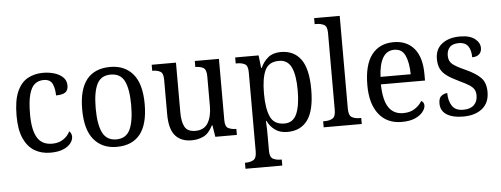

<svg xmlns="http://www.w3.org/2000/svg" viewBox="-59 -926 3474 1331"><g transform="rotate(-5 1678.0 -260.5)"><path d="M262 10Q200 10 152.5 -18Q105 -46 77.5 -106.5Q50 -167 50 -265Q50 -372 77.5 -433.5Q105 -495 152 -520.5Q199 -546 258 -546Q301 -546 338 -534.5Q375 -523 397.5 -500.5Q420 -478 420 -444Q420 -410 399.5 -396Q379 -382 335 -382Q335 -429 319.5 -462.5Q304 -496 258 -496Q223 -496 197.5 -476Q172 -456 158 -406Q144 -356 144 -266Q144 -159 176 -105Q208 -51 280 -51Q325 -51 357 -72.5Q389 -94 404 -126Q421 -112 421 -87Q421 -65 404 -42.5Q387 -20 352 -5Q317 10 262 10Z M723 10Q623 10 565 -59Q507 -128 507 -269Q507 -409 562.5 -477.5Q618 -546 726 -546Q827 -546 884.5 -477.5Q942 -409 942 -269Q942 -128 886.5 -59Q831 10 723 10ZM725 -42Q793 -42 820.5 -99.5Q848 -157 848 -269Q848 -381 820.5 -437Q793 -493 724 -493Q657 -493 629 -437Q601 -381 601 -269Q601 -157 629.5 -99.5Q658 -42 725 -42Z M1245 10Q1170 10 1130.5 -36.5Q1091 -83 1091 -186V-427Q1091 -471 1069.5 -482.5Q1048 -494 1017 -494H1014V-536H1183V-190Q1183 -124 1202.5 -88.5Q1222 -53 1277 -53Q1337 -53 1364 -98Q1391 -143 1391 -216V-422Q1391 -470 1369.5 -482Q1348 -494 1317 -494H1314V-536H1482V-109Q1482 -64 1504.5 -53Q1527 -42 1557 -42H1560V0H1410L1397 -81H1393Q1365 -26 1327.5 -8Q1290 10 1245 10Z M1599 239V197H1606Q1636 197 1658 184.5Q1680 172 1680 125V-426Q1680 -471 1658.5 -482.5Q1637 -494 1607 -494H1595V-536H1758L1768 -448H1772Q1792 -492 1825.5 -519Q1859 -546 1913 -546Q2004 -546 2052.5 -479.5Q2101 -413 2101 -269Q2101 -124 2052.5 -57Q2004 10 1912 10Q1860 10 1826 -14.5Q1792 -39 1773 -79H1769Q1771 -53 1771.5 -21.5Q1772 10 1772 34V130Q1772 174 1794.5 185.5Q1817 197 1847 197H1855V239ZM1896 -50Q1956 -50 1981.5 -107.5Q2007 -165 2007 -271Q2007 -378 1981 -432Q1955 -486 1895 -486Q1824 -486 1798 -431Q1772 -376 1772 -270Q1772 -164 1798 -107Q1824 -50 1896 -50Z M2164 0V-42H2176Q2208 -42 2229.5 -54.5Q2251 -67 2251 -114V-650Q2251 -695 2228.5 -706.5Q2206 -718 2176 -718H2164V-760H2342V-114Q2342 -67 2363.5 -54.5Q2385 -42 2417 -42H2429V0Z M2707 10Q2605 10 2548 -62Q2491 -134 2491 -264Q2491 -405 2545 -475.5Q2599 -546 2698 -546Q2789 -546 2840.5 -485Q2892 -424 2892 -306V-262H2585Q2587 -152 2621.5 -101Q2656 -50 2723 -50Q2771 -50 2804 -72Q2837 -94 2853 -123Q2861 -120 2867 -111.5Q2873 -103 2873 -90Q2873 -70 2855 -46.5Q2837 -23 2800.5 -6.5Q2764 10 2707 10ZM2797 -314Q2796 -395 2774 -444Q2752 -493 2698 -493Q2646 -493 2618.5 -447Q2591 -401 2587 -314Z M3134 10Q3062 10 3020 -16.5Q2978 -43 2978 -95Q2978 -134 2998.5 -148Q3019 -162 3038 -162Q3038 -109 3061 -73Q3084 -37 3139 -37Q3188 -37 3213.5 -61.5Q3239 -86 3239 -128Q3239 -152 3229.5 -169Q3220 -186 3196 -201.5Q3172 -217 3129 -237Q3080 -260 3048.5 -282Q3017 -304 3002 -332.5Q2987 -361 2987 -404Q2987 -472 3034.5 -508.5Q3082 -545 3159 -545Q3228 -545 3263 -517.5Q3298 -490 3298 -453Q3298 -426 3281 -410Q3264 -394 3232 -394Q3232 -445 3211.5 -472.5Q3191 -500 3149 -500Q3104 -500 3084 -478Q3064 -456 3064 -420Q3064 -381 3090 -360Q3116 -339 3177 -312Q3250 -279 3283.5 -244Q3317 -209 3317 -146Q3317 -70 3267.5 -30Q3218 10 3134 10Z"/></g></svg>

Font: Noto Serif Myanmar SemCond
Style: Regular
Weight: 400
Width: 4
Designer: Ben Mitchell and the Monotype Design Team
Foundry: Monotype Imaging Inc.
Version: Version 2.106; ttfautohint (v1.8.4.7-5d5b)